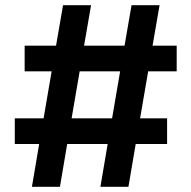

<svg xmlns="http://www.w3.org/2000/svg" viewBox="-20 -720 738 740"><path d="M367 0H475L503 -165H624V-264H520L551 -445H661V-544H568L595 -700H487L460 -544H304L331 -700H223L196 -544H75V-445H179L148 -264H37V-165H131L103 0H211L239 -165H395ZM256 -264 287 -445H443L412 -264Z"/></svg>

Font: Easer Grotesk Medium
Style: Regular
Weight: 500
Designer: Boardeaser, Bonnie Shaver-Troup, Thomas Jockin
Foundry: Lexend
Version: Version 1.001;Glyphs 3.1.2 (3151)